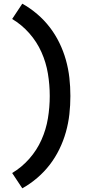

<svg xmlns="http://www.w3.org/2000/svg" viewBox="-20 -861 540 1042"><path d="M101 161 46 78Q98 47 139 0.5Q180 -46 205 -102Q230 -158 240 -218.5Q250 -279 250 -340Q250 -401 240 -461.5Q230 -522 205 -578Q180 -634 139 -680.5Q98 -727 46 -758L101 -841Q144 -817 182 -784.5Q220 -752 250 -713Q280 -674 302 -629Q324 -584 337.5 -536Q351 -488 356.5 -439Q362 -390 362 -340Q362 -290 356.5 -241Q351 -192 337.5 -144Q324 -96 302 -51Q280 -6 250 33Q220 72 182 104.5Q144 137 101 161Z"/></svg>

Font: Iosevka Gothic
Style: Bold
Weight: 700
Monospace: yes
Designer: Belleve Invis
Foundry: Belleve Invis
Version: Version 15.5.1; ttfautohint (v1.8.4)